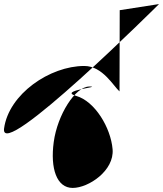

<svg xmlns="http://www.w3.org/2000/svg" viewBox="-26 -919 801 943"><path d="M-6 -288C-29 -119 755 -899 755 -899L562 -869L561 -470C532 -495 478 -595 388 -595C219 -595 17 -457 -6 -288ZM238 -222C220 -90 253 4 331 4C409 4 536 -81 527 -186C518 -292 440 -422 348 -448C256 -474 483 -494 413 -494C343 -494 256 -354 238 -222Z"/></svg>

Font: Chaingun
Style: Ita
Weight: 400
Version: Version 0.91